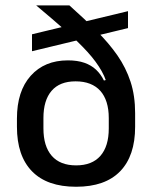

<svg xmlns="http://www.w3.org/2000/svg" viewBox="-20 -682 566 714"><path d="M263 12.5Q155 12.5 99 -45Q43 -102.5 43 -210.5V-241Q43 -343 94.2 -400.2Q145.5 -457.5 232.5 -457.5Q268 -457.5 293.8 -448.5Q319.5 -439.5 337.2 -422.8Q355 -406 366.5 -382.5L391.5 -389.5L384.5 -243Q384.5 -276 376.5 -301.5Q368.5 -327 353 -344.2Q337.5 -361.5 314.5 -370.5Q291.5 -379.5 261 -379.5Q202 -379.5 171.8 -344.2Q141.5 -309 141.5 -243V-204.5Q141.5 -138 172.5 -102.5Q203.5 -67 263 -67Q322.5 -67 353.5 -102.5Q384.5 -138 384.5 -204.5Q384.5 -220 384.5 -233.5Q384.5 -247 384.5 -266Q384 -290.5 384 -306Q384 -321.5 383.5 -344Q378 -382 358.2 -417.2Q338.5 -452.5 304.8 -489.5Q271 -526.5 223.5 -568.5Q176 -610.5 115 -661.5V-662H238Q294.5 -611.5 339.8 -566.5Q385 -521.5 416.8 -475.8Q448.5 -430 465.5 -378Q482.5 -326 482.5 -261.5V-210.5Q482.5 -102.5 426.8 -45Q371 12.5 263 12.5ZM99 -491.5V-554.5L456 -640.5V-577.5Z"/></svg>

Font: Anek Odia Medium Medium
Style: Regular
Weight: 500
Version: Version 1.003